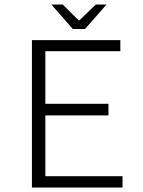

<svg xmlns="http://www.w3.org/2000/svg" viewBox="-20 -840 640 860"><path d="M306.2 -710 210 -819.8H261.2L332 -749H335.9L409.2 -819.8H457L360.8 -710ZM123 0V-660.2H519V-610.8H183.1V-375H465.8V-323.2H183.1V-50.8H528.8V0Z"/></svg>

Font: Office Code Pro D Light
Style: Regular
Weight: 300
Designer: Nathan Rutzky & Paul D. Hunt
Foundry: Adobe Systems Incorporated
Version: Version 1.004;PS 001.004;hotconv 1.0.70;makeotf.lib2.5.58329